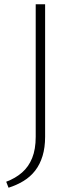

<svg xmlns="http://www.w3.org/2000/svg" viewBox="-20 -678 363 898"><path d="M147 -38V-658H191V-38Q191 12 179 51.5Q167 91 144.5 120Q122 149 90 168.5Q58 188 20 200L9 172Q52 156 83 129Q114 102 130.5 61Q147 20 147 -38Z"/></svg>

Font: Ysabeau SC ExtraLight
Style: Regular
Weight: 250
Designer: Christian Thalmann (Catharsis Fonts)
Version: Version 2.001;gftools[0.9.30]; featfreeze: smcp